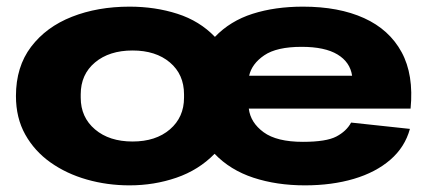

<svg xmlns="http://www.w3.org/2000/svg" viewBox="-20 -546 1288 578"><path d="M370 12Q303 12 241.5 -5.5Q180 -23 132 -57Q84 -91 56 -141Q28 -191 28 -257Q28 -345 73.5 -405Q119 -465 196.5 -495.5Q274 -526 370 -526Q447 -526 514 -504.5Q581 -483 627 -435Q673 -483 740.5 -504.5Q808 -526 892 -526Q1000 -526 1076 -491.5Q1152 -457 1189 -389Q1226 -321 1216 -219H729Q734 -177 773.5 -148Q813 -119 892 -119Q962 -119 992.5 -135Q1023 -151 1037 -177L1214 -158Q1199 -103 1155 -65Q1111 -27 1045 -7.5Q979 12 898 12Q813 12 743 -11Q673 -34 626 -83Q578 -34 511 -11Q444 12 370 12ZM888 -405Q813 -405 775.5 -379.5Q738 -354 730 -318H1040Q1034 -359 996 -382Q958 -405 888 -405ZM379 -120Q449 -120 491.5 -156.5Q534 -193 534 -252V-262Q534 -322 491.5 -358Q449 -394 379 -394Q309 -394 266 -358Q223 -322 223 -262V-252Q223 -193 266 -156.5Q309 -120 379 -120Z"/></svg>

Font: Special Gothic Extended Bold
Style: Regular
Weight: 700
Width: 7
Designer: Alistair McCready
Foundry: Monolith
Version: Version 1.000; ttfautohint (v1.8.4.7-5d5b)